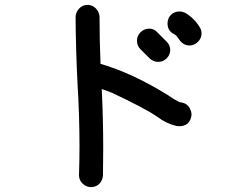

<svg xmlns="http://www.w3.org/2000/svg" viewBox="-20 -723 920 785"><path d="M352 42Q333 42 318 28Q303 14 303 -7Q305 -65 305 -123Q305 -251 297 -380Q290 -517 289 -654Q290 -674 304 -688.5Q318 -703 338 -703Q358 -703 372 -688.5Q386 -674 387 -654Q387 -558 391 -462Q520 -425 670 -332L671 -331Q692 -316 713 -306L727 -303Q747 -298 756 -280Q763 -267 763 -255Q763 -248 761 -242Q751 -207 713 -207L701 -208Q659 -218 624 -245L623 -246Q569 -282 435 -345H433Q432 -346 431 -346Q430 -346 430 -347L421 -350Q409 -355 398 -358L396 -359Q402 -237 402 -115L401 -7Q400 14 386.5 28Q373 42 352 42ZM627 -470Q607 -470 592 -484L554 -522Q540 -536 540 -557Q540 -576 554 -590.5Q568 -605 589 -606Q610 -606 623 -591L661 -553Q676 -538 676 -519Q676 -499 661.5 -484.5Q647 -470 627 -470ZM755 -537Q729 -537 712 -562Q712 -563 710.5 -564.5Q709 -566 708 -568Q701 -577 700 -578Q699 -579 695 -581Q695 -582 693.5 -583Q692 -584 689 -585Q665 -598 665 -627Q665 -640 671 -652Q686 -676 714 -676Q726 -676 738 -670Q775 -648 797 -611Q804 -600 804 -587Q804 -560 779 -544Q767 -537 755 -537Z"/></svg>

Font: Bad Comic
Style: Regular
Weight: 400
Designer: GGBotNet
Foundry: f0n7
Version: 0.9